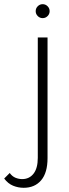

<svg xmlns="http://www.w3.org/2000/svg" viewBox="-74 -644 328 914"><path d="M129.1 -557.7Q115.5 -557.7 105.7 -567.5Q95.9 -577.3 95.9 -590.9Q95.9 -604.5 105.7 -614.3Q115.5 -624.1 129.1 -624.1Q142.7 -624.1 152.5 -614.3Q162.3 -604.5 162.3 -590.9Q162.3 -577.3 152.5 -567.5Q142.7 -557.7 129.1 -557.7ZM38.6 250Q12.7 250 -11.4 240.2Q-35.5 230.5 -54.1 205.9L-27.7 179.5Q-15.9 195.9 0 202.3Q15.9 208.6 31.4 208.6Q65.5 208.6 85.7 182.7Q105.9 156.8 105.9 107.3V-465.5H152.3V108.6Q152.3 178.6 121.8 214.3Q91.4 250 38.6 250Z"/></svg>

Font: Spartan Light
Style: Regular
Weight: 300
Designer: Matt Bailey, Mirko Velimirovic
Foundry: Matt Bailey
Version: Version 1.005